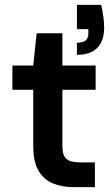

<svg xmlns="http://www.w3.org/2000/svg" viewBox="-20 -771 459 791"><path d="M285 0Q234 0 196.5 -16Q159 -32 138 -69Q117 -106 117 -169V-401H31V-501H117L131 -634H237V-501H374V-401H237V-169Q237 -131 253.5 -116.5Q270 -102 309 -102H371V0ZM297 -545V-595Q322 -595 333 -604.5Q344 -614 344 -633V-651H297V-751H397Q403 -723 406 -701.5Q409 -680 409 -657Q409 -602 380.5 -573.5Q352 -545 297 -545Z"/></svg>

Font: DM Sans 17pt SemiBold
Style: Regular
Weight: 600
Version: Version 4.004;gftools[0.9.30]